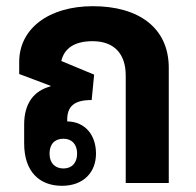

<svg xmlns="http://www.w3.org/2000/svg" viewBox="-20 -591 633 620"><path d="M180 9C250 9 290 -35 290 -95C290 -154 256 -198 197 -199V-204C197 -248 220 -268 276 -268L284 -350L178 -394C187 -433 218 -458 279 -458C347 -458 386 -419 386 -347V0H525V-372C525 -502 427 -571 280 -571C138 -571 42 -499 42 -391V-352L143 -314V-312C90 -298 58 -258 58 -189V-128C58 -35 109 9 180 9ZM185 -47C157 -47 140 -65 140 -95C140 -126 157 -143 185 -143C212 -143 229 -125 229 -95C229 -65 212 -47 185 -47Z"/></svg>

Font: Noto Sans Thai Looped SemiCondensed
Style: Bold
Weight: 700
Width: 4
Designer: Sasikarn Vongin, Ben Mitchell
Foundry: The Fontpad Ltd
Version: Version 1.001